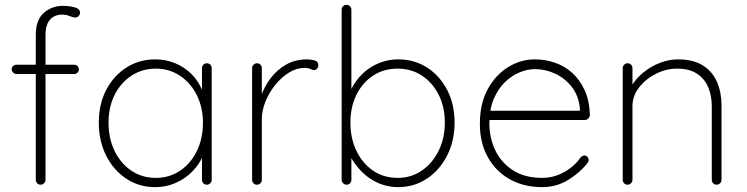

<svg xmlns="http://www.w3.org/2000/svg" viewBox="-20 -759 3068 789"><path d="M239 -735Q251 -735 267.5 -733Q284 -731 296.5 -725Q309 -719 309 -707Q309 -700 303.5 -693.5Q298 -687 290 -687Q280 -687 266 -693Q252 -699 235 -699Q215 -699 199.5 -690Q184 -681 175.5 -662.5Q167 -644 167 -615V-20Q167 -12 161 -6Q155 0 147 0Q138 0 132.5 -6Q127 -12 127 -20V-615Q127 -677 160 -706Q193 -735 239 -735ZM285 -493Q293 -493 298.5 -487.5Q304 -482 304 -474Q304 -466 298.5 -460.5Q293 -455 285 -455H47Q40 -455 34 -461Q28 -467 28 -474Q28 -483 34 -488Q40 -493 47 -493Z M830 -499Q839 -499 844.5 -493Q850 -487 850 -479V-20Q850 -12 844 -6Q838 0 830 0Q821 0 815.5 -6Q810 -12 810 -20V-162L826 -175Q826 -143 810 -110Q794 -77 766 -50Q738 -23 700 -6.5Q662 10 618 10Q551 10 498.5 -25Q446 -60 416 -120Q386 -180 386 -255Q386 -331 416.5 -389.5Q447 -448 499.5 -481.5Q552 -515 618 -515Q661 -515 699 -499.5Q737 -484 765.5 -456Q794 -428 810 -390.5Q826 -353 826 -309L810 -334V-479Q810 -487 815.5 -493Q821 -499 830 -499ZM620 -28Q676 -28 720 -57.5Q764 -87 789 -138.5Q814 -190 814 -255Q814 -317 789 -367.5Q764 -418 720 -447.5Q676 -477 620 -477Q565 -477 521 -448.5Q477 -420 451.5 -370Q426 -320 426 -255Q426 -190 451 -138.5Q476 -87 520 -57.5Q564 -28 620 -28Z M1036 0Q1027 0 1021.5 -6Q1016 -12 1016 -20V-479Q1016 -487 1022 -493Q1028 -499 1036 -499Q1045 -499 1050.5 -493Q1056 -487 1056 -479V-310L1039 -284Q1039 -323 1052.5 -363Q1066 -403 1092 -437.5Q1118 -472 1155.5 -493.5Q1193 -515 1242 -515Q1256 -515 1272 -511Q1288 -507 1288 -492Q1288 -483 1283 -477Q1278 -471 1270 -471Q1264 -471 1255.5 -475.5Q1247 -480 1231 -480Q1199 -480 1168 -461Q1137 -442 1111.5 -410.5Q1086 -379 1071 -342Q1056 -305 1056 -270V-20Q1056 -12 1050 -6Q1044 0 1036 0Z M1616 -515Q1683 -515 1735 -481.5Q1787 -448 1817.5 -389.5Q1848 -331 1848 -255Q1848 -180 1817.5 -120Q1787 -60 1734.5 -25Q1682 10 1616 10Q1583 10 1552.5 0Q1522 -10 1496 -28.5Q1470 -47 1448.5 -73.5Q1427 -100 1411 -133L1424 -147V-20Q1424 -12 1418.5 -6Q1413 0 1404 0Q1396 0 1390 -6Q1384 -12 1384 -20V-719Q1384 -727 1389.5 -733Q1395 -739 1404 -739Q1413 -739 1418.5 -733Q1424 -727 1424 -719V-357L1411 -364Q1425 -401 1446 -429Q1467 -457 1494 -476Q1521 -495 1552 -505Q1583 -515 1616 -515ZM1614 -477Q1557 -477 1513.5 -448.5Q1470 -420 1445 -370Q1420 -320 1420 -255Q1420 -190 1445 -138.5Q1470 -87 1513.5 -57.5Q1557 -28 1614 -28Q1670 -28 1713.5 -58Q1757 -88 1782.5 -139.5Q1808 -191 1808 -255Q1808 -320 1782.5 -370Q1757 -420 1713.5 -448.5Q1670 -477 1614 -477Z M2208 10Q2133 10 2075.5 -22Q2018 -54 1985 -112.5Q1952 -171 1952 -250Q1952 -334 1984.5 -393Q2017 -452 2068.5 -483.5Q2120 -515 2178 -515Q2220 -515 2260 -501.5Q2300 -488 2331.5 -459.5Q2363 -431 2382.5 -388.5Q2402 -346 2404 -287Q2404 -279 2398 -272.5Q2392 -266 2384 -266H1976L1970 -304H2373L2363 -295V-313Q2358 -366 2329.5 -402Q2301 -438 2261 -456.5Q2221 -475 2178 -475Q2148 -475 2115 -461.5Q2082 -448 2054 -420.5Q2026 -393 2008.5 -351Q1991 -309 1991 -253Q1991 -192 2015.5 -141Q2040 -90 2088.5 -59Q2137 -28 2208 -28Q2242 -28 2272 -39.5Q2302 -51 2326 -70Q2350 -89 2365 -111Q2373 -120 2382 -120Q2389 -120 2394 -114.5Q2399 -109 2399 -102Q2399 -95 2395 -90Q2364 -50 2315.5 -20Q2267 10 2208 10Z M2766 -515Q2829 -515 2868.5 -490Q2908 -465 2926.5 -422Q2945 -379 2945 -326V-20Q2945 -12 2939 -6Q2933 0 2925 0Q2916 0 2910.5 -6Q2905 -12 2905 -20V-322Q2905 -365 2890.5 -400Q2876 -435 2844.5 -456Q2813 -477 2762 -477Q2718 -477 2676 -456Q2634 -435 2606.5 -400Q2579 -365 2579 -322V-20Q2579 -12 2573 -6Q2567 0 2559 0Q2550 0 2544.5 -6Q2539 -12 2539 -20V-479Q2539 -487 2545 -493Q2551 -499 2559 -499Q2568 -499 2573.5 -493Q2579 -487 2579 -479V-381L2554 -333Q2554 -369 2573 -402Q2592 -435 2623 -460.5Q2654 -486 2691.5 -500.5Q2729 -515 2766 -515Z"/></svg>

Font: Quicksand Light Light
Style: Regular
Weight: 300
Version: Version 3.006